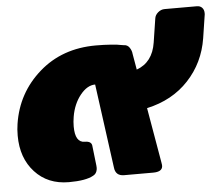

<svg xmlns="http://www.w3.org/2000/svg" viewBox="-48 -679 864 741"><g transform="rotate(-5 384.0 -308.5)"><path d="M8.3 -187.5Q8.3 -212.5 11.7 -233.3Q30 -351.7 119.2 -430Q208.3 -508.3 339.2 -508.3Q371.7 -508.3 398.3 -506.2Q425 -504.2 435 -501.7L445.8 -500Q460.8 -500 468.8 -487.9Q476.7 -475.8 477.5 -464.2L488.3 -401.7Q550.8 -424.2 562.5 -500L576.7 -591.7Q578.3 -605 590 -615Q601.7 -625 615.8 -625H740.8Q753.3 -625 760.8 -617.1Q768.3 -609.2 768.3 -596.7V-591.7L754.2 -500Q739.2 -405.8 676.7 -338.8Q614.2 -271.7 515 -250L551.7 -37.5Q554.2 -24.2 553.3 -20.8Q550.8 0 516.7 0H404.2Q370.8 0 367.5 -33.3L323.3 -358.3Q292.5 -358.3 265.4 -324.6Q238.3 -290.8 230 -241.7Q226.7 -222.5 226.7 -204.2Q226.7 -141.7 264.2 -141.7Q289.2 -141.7 291.7 -125L300.8 -45.8Q301.7 -36.7 300.8 -31.7Q298.3 -15 285 -8.3Q255.8 8.3 190 8.3Q108.3 8.3 58.3 -46.3Q8.3 -100.8 8.3 -187.5Z"/></g></svg>

Font: BoonTook Mon
Style: Italic
Weight: 400
Italic angle: -9°
Designer: Sungsit Sawaiwan
Foundry: FontUni
Version: Version 3.0